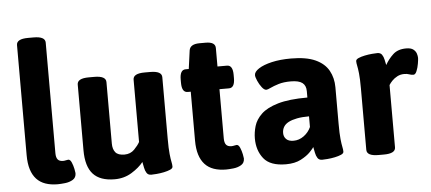

<svg xmlns="http://www.w3.org/2000/svg" viewBox="-51 -866 2211 986"><g transform="rotate(-5 1054.5 -373.0)"><path d="M151 -754Q211 -754 211 -722V-152Q211 -130 219.5 -119.5Q228 -109 247 -109Q254 -109 262 -111Q270 -113 274 -113Q284 -113 291 -96.5Q298 -80 301.5 -62.5Q305 -45 305 -41Q305 -18 287.5 -7.5Q270 3 247 5.5Q224 8 209 8Q174 8 146.5 -1.5Q119 -11 100.5 -31Q82 -51 72.5 -81.5Q63 -112 63 -154V-722Q63 -754 123 -754Z M732 -525Q792 -525 792 -493V-176Q792 -124 795 -96.5Q798 -69 801 -55.5Q804 -42 804 -31Q804 -22 790.5 -16Q777 -10 757.5 -6Q738 -2 719.5 -0.5Q701 1 692 1Q676 1 668.5 -10.5Q661 -22 658 -38Q655 -54 652 -68Q630 -40 591 -16Q552 8 503 8Q428 8 392 -31.5Q356 -71 356 -154V-493Q356 -525 416 -525H444Q504 -525 504 -493V-176Q504 -147 517.5 -130.5Q531 -114 564 -114Q595 -114 615 -134.5Q635 -155 644 -172V-493Q644 -525 704 -525Z M1029 -650Q1079 -650 1079 -618V-523H1128Q1158 -523 1158 -473V-456Q1158 -406 1128 -406H1079V-152Q1079 -130 1087.5 -119.5Q1096 -109 1115 -109Q1122 -109 1130 -111Q1138 -113 1142 -113Q1152 -113 1159 -96.5Q1166 -80 1169.5 -62.5Q1173 -45 1173 -41Q1173 -18 1155.5 -7.5Q1138 3 1115 5.5Q1092 8 1077 8Q1042 8 1014.5 -1.5Q987 -11 968.5 -31Q950 -51 940.5 -81.5Q931 -112 931 -154V-406H915Q885 -406 885 -456V-473Q885 -523 915 -523H931L944 -618Q949 -650 998 -650Z M1458 -531Q1537 -531 1584 -509.5Q1631 -488 1652 -450Q1673 -412 1673 -364V-176Q1673 -124 1676 -96.5Q1679 -69 1682 -55.5Q1685 -42 1685 -31Q1685 -22 1671.5 -16Q1658 -10 1638.5 -6Q1619 -2 1600.5 -0.5Q1582 1 1573 1Q1557 1 1549.5 -10.5Q1542 -22 1539 -38Q1536 -54 1533 -68Q1530 -62 1512.5 -43.5Q1495 -25 1463.5 -8.5Q1432 8 1386 8Q1305 8 1271.5 -34Q1238 -76 1238 -138Q1238 -169 1247.5 -201.5Q1257 -234 1286 -262Q1315 -290 1372.5 -307Q1430 -324 1525 -324V-357Q1525 -386 1506.5 -400Q1488 -414 1447 -414Q1410 -414 1384 -406Q1358 -398 1341.5 -390Q1325 -382 1319 -382Q1308 -382 1296 -397.5Q1284 -413 1275.5 -432.5Q1267 -452 1267 -462Q1267 -479 1291.5 -495Q1316 -511 1359 -521Q1402 -531 1458 -531ZM1525 -227Q1489 -227 1463 -222Q1437 -217 1419.5 -208Q1402 -199 1393.5 -185Q1385 -171 1385 -153Q1385 -134 1397.5 -121.5Q1410 -109 1435 -109Q1464 -109 1488.5 -127Q1513 -145 1525 -172Z M2052 -531Q2077 -531 2089 -521.5Q2101 -512 2105 -499.5Q2109 -487 2109 -477Q2109 -468 2105.5 -447.5Q2102 -427 2095 -410Q2088 -393 2078 -393Q2067 -393 2056.5 -397Q2046 -401 2031 -401Q2011 -401 1995 -392.5Q1979 -384 1968 -372.5Q1957 -361 1951 -351V-30Q1951 2 1891 2H1863Q1803 2 1803 -30V-347Q1803 -397 1800 -424Q1797 -451 1794 -464.5Q1791 -478 1791 -488Q1791 -497 1804.5 -503Q1818 -509 1837.5 -513Q1857 -517 1875.5 -518.5Q1894 -520 1903 -520Q1919 -520 1926.5 -509Q1934 -498 1937 -483Q1940 -468 1943 -455Q1959 -484 1984 -507.5Q2009 -531 2052 -531Z"/></g></svg>

Font: Asap VF Beta
Style: Regular
Weight: 400
Designer: Pablo Cosgaya
Foundry: Pablo Cosgaya
Version: Version 1.007